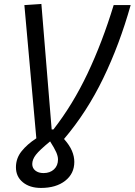

<svg xmlns="http://www.w3.org/2000/svg" viewBox="-20 -719 677 965"><path d="M186 225.6Q129.4 225.6 94.7 197Q60.1 168.5 60.1 121.6Q60.1 76.7 88.4 41.3Q116.7 5.9 162.6 -23.9L102.5 -693.4L188 -699.2L239.7 -68.4H248.5Q345.7 -192.9 419.9 -349.4Q494.1 -505.9 551.3 -693.4H636.7Q581.1 -495.6 498.8 -325.4Q416.5 -155.3 301.8 -20.5Q329.6 10.7 341.6 39.1Q353.5 67.4 353.5 94.7Q353.5 153.8 307.6 189.7Q261.7 225.6 186 225.6ZM142.1 105.5Q142.1 126 157.7 138.4Q173.3 150.9 198.7 150.9Q231.4 150.9 251.5 132.1Q271.5 113.3 271.5 82.5Q271.5 66.4 262.5 45.9Q253.4 25.4 231.9 -8.3Q178.7 35.2 160.4 58.8Q142.1 82.5 142.1 105.5Z"/></svg>

Font: Cascadia Code NF SemiLight
Style: Italic
Weight: 350
Italic angle: -10°
Monospace: yes
Designer: Aaron Bell
Foundry: Saja Typeworks
Version: Version 2404.023; ttfautohint (v1.8.4)